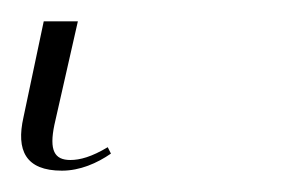

<svg xmlns="http://www.w3.org/2000/svg" viewBox="-43 52 268 180"><path d="M15 212C32 212 48 205 61 196L58 190C43 199 32 202 23 202C8 202 3 193 8 169L30 72H-2L-21 162C-28 193 -19 212 15 212Z"/></svg>

Font: Noto Serif Display Thin
Style: Italic
Weight: 100
Italic angle: -12°
Designer: Monotype Design Team
Foundry: Monotype Imaging Inc.
Version: Version 2.009